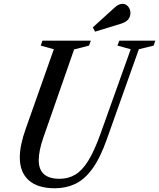

<svg xmlns="http://www.w3.org/2000/svg" viewBox="-20 -974 832 1004"><path d="M267 10.5Q177 10.5 130.2 -31.5Q83.5 -73.5 83.5 -150.5Q83.5 -213.5 114 -299L261.5 -716.5L193 -735.5L202 -761.5H455L445.5 -735.5L367.5 -715.5L206 -252.5Q195 -221.5 188.8 -191.2Q182.5 -161 182.5 -136.5Q182.5 -39 291.5 -39Q337.5 -39 374 -61Q410.5 -83 442 -134.2Q473.5 -185.5 505 -273L663.5 -716.5L594 -735.5L604 -761.5H792L783.5 -735.5L706 -716.5L538.5 -245.5Q503.5 -146.5 462.5 -90.8Q421.5 -35 373 -12.2Q324.5 10.5 267 10.5ZM477 -808.5 465.5 -831 579.5 -934.5Q600.5 -954 621.5 -954Q637.5 -954 649.8 -940Q662 -926 662 -905.5Q662 -887 650.5 -872.5Q639 -858 611 -849.5Z"/></svg>

Font: Libre Caslon Condensed Medium Italic
Style: Regular
Weight: 500
Italic angle: -22.583°
Designer: Pablo Impallari, Rodrigo Fuenzalida, Katja Schimmel, Ertekin Erdin
Foundry: Pablo Impallari, Rodrigo Fuenzalida
Version: Version 2.000; ttfautohint (v1.8.4.7-5d5b);gftools[0.9.33]